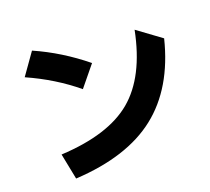

<svg xmlns="http://www.w3.org/2000/svg" viewBox="-136 -931 1271 1164"><g transform="rotate(-20 500.0 -349.0)"><path d="M82 -622.1 178.7 -758.8Q346.7 -684.6 495.1 -563.5L388.7 -433.6Q254.9 -544.9 82 -622.1ZM131.8 -105.5Q439.5 -121.1 594.7 -251Q750 -380.9 806.6 -665L957 -554.7Q883.8 -258.8 691.9 -107.9Q500 43 165 61.5Z"/></g></svg>

Font: GenEi M Gothic v2 Heavy
Style: Regular
Weight: 800
Version: Version 2.0